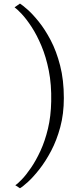

<svg xmlns="http://www.w3.org/2000/svg" viewBox="-20 -846 432 1048"><path d="M328.5 -310.5Q328.5 -224.5 309 -152.2Q289.5 -80 259 -22.2Q228.5 35.5 195 78Q161.5 120.5 132.8 146.8Q104 173 89 181.5L63.5 165Q76.5 157 99.5 133Q122.5 109 149.2 70Q176 31 200.8 -22.5Q225.5 -76 241.8 -143.8Q258 -211.5 259.5 -292.5Q261.5 -384 246.5 -459.8Q231.5 -535.5 206.2 -595.5Q181 -655.5 152.5 -699Q124 -742.5 99 -769.2Q74 -796 59.5 -806L89 -826.5Q102 -818.5 129.8 -794.2Q157.5 -770 191.2 -728.2Q225 -686.5 256.5 -626.8Q288 -567 308.2 -488.2Q328.5 -409.5 328.5 -310.5Z"/></svg>

Font: Merriweather 96pt Light
Style: Regular
Weight: 300
Version: Version 2.100